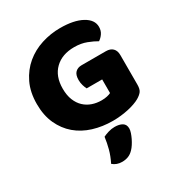

<svg xmlns="http://www.w3.org/2000/svg" viewBox="-203 -757 1069 1148"><g transform="rotate(-30 332.0 -183.5)"><path d="M614 -99Q614 -68 603 -53Q592 -38 568 -24Q554 -16 533 -8.5Q512 -1 487 4.5Q462 10 434.5 13Q407 16 380 16Q308 16 245 -3.5Q182 -23 135.5 -62.5Q89 -102 62 -161Q35 -220 35 -298Q35 -380 64.5 -441Q94 -502 142.5 -542.5Q191 -583 253.5 -603Q316 -623 382 -623Q477 -623 532.5 -592.5Q588 -562 588 -513Q588 -487 575 -468Q562 -449 545 -438Q520 -453 482.5 -467.5Q445 -482 398 -482Q314 -482 264.5 -434Q215 -386 215 -301Q215 -255 228.5 -221.5Q242 -188 265 -166.5Q288 -145 318 -134.5Q348 -124 382 -124Q404 -124 421 -128Q438 -132 447 -137V-231H340Q334 -242 328.5 -260Q323 -278 323 -298Q323 -334 339.5 -350Q356 -366 382 -366H551Q581 -366 597.5 -349.5Q614 -333 614 -303ZM384 223Q367 241 347.5 248.5Q328 256 305 256Q267 256 241 233Q262 191 272.5 151.5Q283 112 288 73Q304 65 325.5 58.5Q347 52 369 52Q401 52 421 64Q441 76 441 104Q441 116 435.5 132.5Q430 149 422 165.5Q414 182 404 197.5Q394 213 384 223Z"/></g></svg>

Font: Baloo Paaji
Style: Regular
Weight: 400
Designer: Shuchita Grover and Ek Type
Foundry: Ek Type
Version: Version 1.007;PS 1.000;hotconv 1.0.88;makeotf.lib2.5.647800